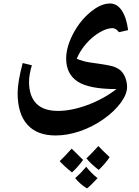

<svg xmlns="http://www.w3.org/2000/svg" viewBox="-20 -430 788 1091"><path d="M702.1 64.9Q702.1 104.5 666.5 153.6Q630.9 202.6 568.8 246.6Q506.8 290.5 435.1 315.2Q363.3 339.8 295.9 339.8Q190.4 339.8 135.3 278.1Q80.1 216.3 80.1 98.1Q80.1 37.1 108.9 -71.8L161.1 -59.1Q145 -4.9 145 34.2Q145 115.7 186 158Q227.1 200.2 309.1 200.2Q385.7 200.2 476.1 167Q566.4 133.8 642.1 76.2Q486.3 76.2 421.1 33.4Q356 -9.3 356 -97.2Q356 -161.6 394.3 -235.8Q432.6 -310.1 492.4 -360.1Q552.2 -410.2 605 -410.2Q645.5 -410.2 672.1 -370.1Q698.7 -330.1 708 -258.8L655.8 -247.1Q638.7 -270 619.1 -270Q587.4 -270 546.9 -246.6Q506.3 -223.1 471.2 -183.6Q436 -144 416 -96.2Q452.1 -81.1 487.3 -75.7Q522.5 -70.3 555.2 -65.9Q585.4 -61.5 612.5 -55.2Q639.6 -48.8 659.7 -33.9Q679.7 -19 690.9 8.5Q702.1 36.1 702.1 64.9ZM452.1 478.5Q427.2 514.2 389.2 549.8Q346.2 516.1 319.3 485.8Q343.3 463.4 387.2 414.6ZM603 462.9Q580.6 497.1 541 535.6Q495.6 501 471.2 469.7Q489.3 453.1 507.3 433.6Q525.4 414.1 539.1 399.9Q560.1 422.9 603 462.9ZM534.2 582.5Q490.2 629.9 474.1 640.6Q435.5 616.7 407.2 582.5Q437.5 555.7 470.2 517.6Q492.7 548.3 534.2 582.5Z"/></svg>

Font: Droid Arabic Naskh
Style: Bold
Weight: 700
Designer: Pascal Zoghbi
Foundry: Ascender Corporation
Version: Version 1.00